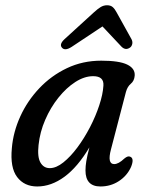

<svg xmlns="http://www.w3.org/2000/svg" viewBox="-20 -682 550 712"><path d="M391.5 -128Q377 -73.5 403.5 -73.5Q419.5 -73.5 441 -94Q454 -105 462.5 -101Q479 -95 466 -63Q451.5 -30.5 421 -10.5Q390.5 9.5 352.5 9.5Q297 9.5 297 -50Q297 -65.5 300 -84.2Q303 -103 311.5 -135.5Q268 -62.5 219 -26.5Q170 9.5 118 9.5Q70 9.5 43.5 -25.5Q17 -60.5 24 -133Q29 -192.5 55.2 -250.2Q81.5 -308 125.8 -354.8Q170 -401.5 228.2 -429.2Q286.5 -457 355.5 -457Q422 -457 451.8 -442.5Q481.5 -428 479.5 -401.5Q478 -382 465.2 -371.5Q452.5 -361 447 -341ZM123 -144.5Q118 -100 130 -79.2Q142 -58.5 164.5 -58.5Q188.5 -58.5 215 -79.8Q241.5 -101 267 -135.2Q292.5 -169.5 313.8 -210.5Q335 -251.5 348.2 -291.8Q361.5 -332 363.5 -364.5Q366 -399.5 325.5 -399.5Q293 -399.5 259.5 -378Q226 -356.5 196.8 -320Q167.5 -283.5 147.8 -238Q128 -192.5 123 -144.5ZM245.5 -508Q220.5 -492 209.5 -505.5Q199 -518 219.5 -537L328 -636Q341.5 -648.5 352.8 -655.5Q364 -662.5 377 -662.5Q390.5 -662.5 398.2 -655.5Q406 -648.5 412.5 -636L468 -536Q472.5 -526.5 470.2 -518Q468 -509.5 462 -505.5Q445.5 -494 430.5 -509L360 -584Z"/></svg>

Font: Fraunces 72pt SuperSoft
Style: Italic
Weight: 400
Italic angle: -16°
Version: Version 1.000;[b76b70a41]